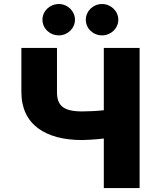

<svg xmlns="http://www.w3.org/2000/svg" viewBox="-20 -949 771 969"><path d="M87.9 -707V-484.4C87.9 -320.3 210 -242.2 394.5 -242.2C406.7 -242.2 463.9 -244.6 503.9 -250V0H684.6V-707H503.9V-392.6C466.3 -388.2 413.6 -386.7 394.5 -386.7C299.8 -386.7 267.6 -416 267.6 -484.4V-707ZM277.3 -770.5C321.3 -770.5 358.4 -805.7 358.4 -849.6C358.4 -892.6 321.3 -928.7 277.3 -928.7C230.5 -928.7 194.3 -892.6 194.3 -849.6C194.3 -805.7 230.5 -770.5 277.3 -770.5ZM495.1 -770.5C540 -770.5 577.1 -805.7 577.1 -849.6C577.1 -892.6 540 -928.7 495.1 -928.7C449.2 -928.7 413.1 -892.6 413.1 -849.6C413.1 -805.7 449.2 -770.5 495.1 -770.5Z"/></svg>

Font: Pretendard Black
Style: Regular
Weight: 900
Designer: Base glyphs from Inter by Rasmus Andersson; Hangeul glyphs from Noto Sans CJK(Source Han Sans) by Jang Soo-young and Kan
Foundry: Kil Hyung-jin
Version: Version 1.309;Glyphs 3.2 (3225)